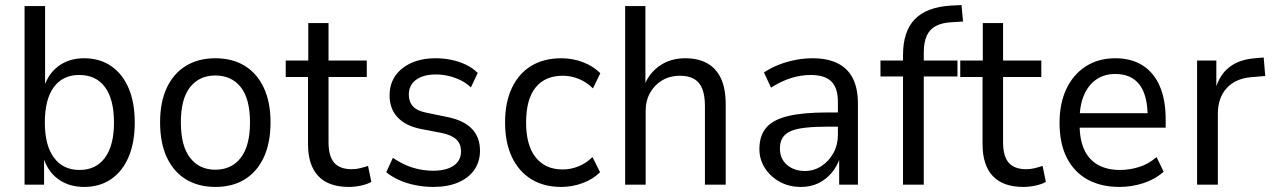

<svg xmlns="http://www.w3.org/2000/svg" viewBox="-20 -729 5032 758"><path d="M312 9Q252 9 209.5 -22Q167 -53 150 -111H154V0H77V-705H158V-383H153Q170 -438 211.5 -468.5Q253 -499 312 -499Q374 -499 419 -468Q464 -437 488 -380.5Q512 -324 512 -245Q512 -167 488 -110Q464 -53 419 -22Q374 9 312 9ZM294 -58Q359 -58 394.5 -106.5Q430 -155 430 -245Q430 -337 394.5 -385Q359 -433 293 -433Q228 -433 192.5 -385Q157 -337 157 -245Q157 -155 193 -106.5Q229 -58 294 -58Z M831 9Q763 9 714 -21Q665 -51 638.5 -108Q612 -165 612 -246Q612 -326 638.5 -382.5Q665 -439 714 -469Q763 -499 830 -499Q898 -499 946.5 -469Q995 -439 1021.5 -382.5Q1048 -326 1048 -246Q1048 -165 1021.5 -108Q995 -51 946.5 -21Q898 9 831 9ZM830 -59Q894 -59 930.5 -106Q967 -153 967 -246Q967 -339 930.5 -385Q894 -431 830 -431Q767 -431 730.5 -385Q694 -339 694 -246Q694 -153 730.5 -106Q767 -59 830 -59Z M1357 9Q1277 9 1236.5 -34Q1196 -77 1196 -160V-425H1108V-490H1197V-638H1277V-490H1428V-425H1277V-168Q1277 -112 1299.5 -86.5Q1322 -61 1368 -61Q1386 -61 1402 -65Q1418 -69 1433 -74L1446 -11Q1431 -2 1406 3.5Q1381 9 1357 9Z M1691 9Q1655 9 1620 2Q1585 -5 1556 -18Q1527 -31 1505 -49L1531 -106Q1556 -89 1582 -77.5Q1608 -66 1635.5 -60.5Q1663 -55 1690 -55Q1742 -55 1771 -75Q1800 -95 1800 -131Q1800 -161 1781.5 -178.5Q1763 -196 1724 -204L1641 -220Q1581 -232 1549.5 -266Q1518 -300 1518 -352Q1518 -397 1540.5 -429.5Q1563 -462 1604 -480.5Q1645 -499 1700 -499Q1732 -499 1763 -492.5Q1794 -486 1820.5 -473Q1847 -460 1866 -441L1839 -384Q1820 -402 1797 -413Q1774 -424 1749.5 -429.5Q1725 -435 1701 -435Q1651 -435 1622.5 -414Q1594 -393 1594 -355Q1594 -327 1610.5 -309Q1627 -291 1664 -284L1746 -267Q1811 -254 1843 -220.5Q1875 -187 1875 -134Q1875 -91 1852.5 -58.5Q1830 -26 1788.5 -8.5Q1747 9 1691 9Z M2196 9Q2127 9 2077.5 -21.5Q2028 -52 2001 -109Q1974 -166 1974 -246Q1974 -325 2001 -382Q2028 -439 2077.5 -469Q2127 -499 2196 -499Q2241 -499 2281.5 -483.5Q2322 -468 2350 -440L2321 -380Q2296 -405 2265 -417.5Q2234 -430 2202 -430Q2132 -430 2094.5 -383.5Q2057 -337 2057 -245Q2057 -155 2095 -107.5Q2133 -60 2201 -60Q2234 -60 2264.5 -72.5Q2295 -85 2319 -109L2349 -49Q2322 -22 2281 -6.5Q2240 9 2196 9Z M2448 0V-705H2528V-390H2523Q2542 -440 2584.5 -469.5Q2627 -499 2685 -499Q2736 -499 2771.5 -479.5Q2807 -460 2826 -420Q2845 -380 2845 -316V0H2763V-311Q2763 -352 2752.5 -378.5Q2742 -405 2720 -417.5Q2698 -430 2664 -430Q2626 -430 2595.5 -412.5Q2565 -395 2547 -363.5Q2529 -332 2529 -291V0Z M3142 9Q3095 9 3058 -11.5Q3021 -32 2999.5 -66Q2978 -100 2978 -140Q2978 -194 3005.5 -225.5Q3033 -257 3092 -271Q3151 -285 3245 -285H3301V-229H3251Q3198 -229 3161 -225Q3124 -221 3102 -211.5Q3080 -202 3069.5 -185Q3059 -168 3059 -143Q3059 -102 3087 -78Q3115 -54 3158 -54Q3193 -54 3222.5 -73Q3252 -92 3270 -124.5Q3288 -157 3288 -197V-326Q3288 -382 3262 -407.5Q3236 -433 3181 -433Q3142 -433 3103.5 -421Q3065 -409 3024 -383L2996 -443Q3023 -461 3055 -473.5Q3087 -486 3121 -492.5Q3155 -499 3188 -499Q3246 -499 3286 -479.5Q3326 -460 3346.5 -420.5Q3367 -381 3367 -319V0H3293V-109H3297Q3286 -74 3264 -47.5Q3242 -21 3211.5 -6Q3181 9 3142 9Z M3545 0V-427H3456V-490H3567L3545 -469V-511Q3545 -605 3591.5 -653Q3638 -701 3734 -707L3776 -709L3782 -644L3734 -641Q3699 -639 3675 -626.5Q3651 -614 3639 -588.5Q3627 -563 3627 -520V-476L3610 -490H3760V-427H3627V0Z M4020 9Q3940 9 3899.5 -34Q3859 -77 3859 -160V-425H3771V-490H3860V-638H3940V-490H4091V-425H3940V-168Q3940 -112 3962.5 -86.5Q3985 -61 4031 -61Q4049 -61 4065 -65Q4081 -69 4096 -74L4109 -11Q4094 -2 4069 3.5Q4044 9 4020 9Z M4400 9Q4327 9 4274 -20Q4221 -49 4192 -105.5Q4163 -162 4163 -244Q4163 -321 4190 -378Q4217 -435 4266.5 -467Q4316 -499 4383 -499Q4447 -499 4491.5 -470.5Q4536 -442 4559 -388Q4582 -334 4582 -257V-225H4225V-282H4528L4511 -265Q4511 -353 4478.5 -395Q4446 -437 4383 -437Q4340 -437 4308.5 -415.5Q4277 -394 4259.5 -353.5Q4242 -313 4242 -254V-241Q4242 -178 4260.5 -138Q4279 -98 4315 -78Q4351 -58 4402 -58Q4439 -58 4476.5 -69.5Q4514 -81 4546 -109L4574 -51Q4540 -21 4494 -6Q4448 9 4400 9Z M4706 0V-490H4782V-379H4779Q4795 -434 4833.5 -464Q4872 -494 4934 -499L4969 -502L4975 -429L4916 -424Q4856 -418 4822 -380Q4788 -342 4788 -280V0Z"/></svg>

Font: Nunito Sans 10pt SemiCondensed
Style: Regular
Weight: 400
Width: 4
Designer: Vernon Adams
Foundry: Vernon Adams
Version: Version 3.101;gftools[0.9.27]